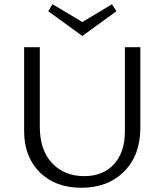

<svg xmlns="http://www.w3.org/2000/svg" viewBox="-20 -881 777 907"><path d="M530 -828 369 -711 208 -828 228 -861 369 -777 509 -861ZM570 -658H643V-277Q643 -148 566.5 -71Q490 6 364 6Q242 6 168 -67Q94 -140 94 -262V-658H168V-282Q168 -172 226 -110.5Q284 -49 378 -49Q467 -49 518.5 -105.5Q570 -162 570 -259Z"/></svg>

Font: EauTestSC
Style: Regular
Weight: 400
Designer: Christian Thalmann (Catharsis Fonts)
Version: Version 0.001;PS 000.001;hotconv 1.0.88;makeotf.lib2.5.64775